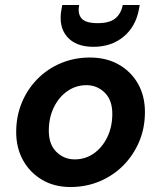

<svg xmlns="http://www.w3.org/2000/svg" viewBox="-20 -739 647 771"><path d="M263 12Q198 12 149 -17Q100 -46 72.5 -95.5Q45 -145 45 -209Q45 -272 67.5 -326.5Q90 -381 130.5 -422Q171 -463 225 -485.5Q279 -508 341 -508Q407 -508 456.5 -480Q506 -452 534 -403Q562 -354 562 -289Q562 -225 539 -170.5Q516 -116 475.5 -75Q435 -34 380.5 -11Q326 12 263 12ZM280 -99Q323 -99 357 -123Q391 -147 411 -188.5Q431 -230 431 -282Q431 -337 400.5 -367Q370 -397 327 -397Q285 -397 250.5 -373Q216 -349 196 -307.5Q176 -266 176 -214Q176 -159 206.5 -129Q237 -99 280 -99ZM355 -551Q284 -551 249 -592Q214 -633 227 -702L230 -719H298Q291 -684 307.5 -665Q324 -646 372 -646Q420 -646 443 -665Q466 -684 473 -719H541L538 -702Q525 -632 476 -591.5Q427 -551 355 -551Z"/></svg>

Font: DeepMind Sans
Style: Bold Italic
Weight: 700
Italic angle: -10°
Designer: Jonny Pinhorn / Modifications: Colophon Foundry
Foundry: Colophon Foundry
Version: Version 1.002; ttfautohint (v1.8.2)